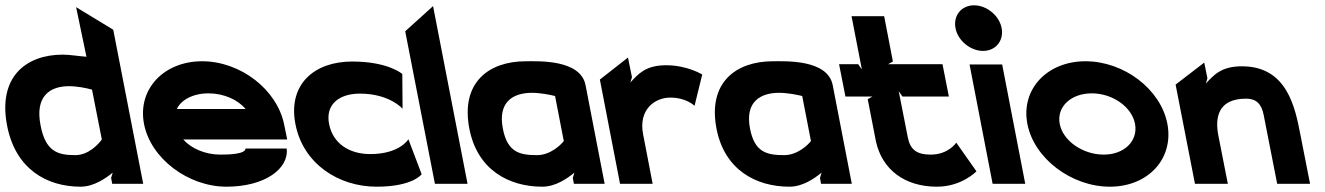

<svg xmlns="http://www.w3.org/2000/svg" viewBox="-50 -693 4996 724"><path d="M-23 -218C9 -55 127 11 254 11C304 11 349 -21 375 -42L369 -22L373 0H490L377 -581L237 -666L276 -479C248 -481 212 -487 187 -487C46 -487 -59 -401 -23 -218ZM103 -220C81 -331 139 -368 210 -368C241 -368 276 -361 297 -355L334 -167C322 -150 284 -108 234 -108C168 -108 122 -121 103 -220Z M493 -226C518 -95 660 11 804 11C949 11 1040 -57 1031 -133H876C875 -112 816 -110 781 -110C724 -110 671 -133 641 -167H1033L1022 -221C996 -355 857 -462 712 -462C568 -462 468 -357 493 -226ZM617 -282C632 -316 678 -341 736 -341C794 -341 847 -317 876 -282Z M1064 -225C1093 -75 1227 11 1370 11C1507 11 1540 -36 1540 -36L1490 -168C1490 -168 1458 -112 1346 -112C1269 -112 1206 -150 1191 -225C1176 -300 1230 -340 1307 -340C1419 -340 1468 -283 1468 -283L1467 -414C1467 -414 1415 -461 1278 -461C1135 -461 1035 -375 1064 -225Z M1590 0H1713L1583 -670L1478 -575Z M1720 -207C1750 -53 1868 11 1995 11C2045 11 2089 -20 2116 -42L2110 -22L2114 0H2230L2158 -372C2139 -470 1978 -462 1933 -462C1792 -462 1686 -381 1720 -207ZM1846 -209C1827 -309 1885 -343 1956 -343C1987 -343 2022 -336 2043 -331L2076 -161C2064 -146 2025 -108 1975 -108C1909 -108 1863 -119 1846 -209Z M2598 -412C2598 -412 2542 -447 2462 -447C2384 -447 2357 -414 2327 -382L2333 -402L2318 -476L2212 -393L2288 0H2411L2375 -187C2357 -280 2419 -325 2478 -325C2538 -325 2569 -294 2569 -294Z M2652 -207C2682 -53 2800 11 2927 11C2977 11 3021 -20 3048 -42L3042 -22L3046 0H3162L3090 -372C3071 -470 2910 -462 2865 -462C2724 -462 2618 -381 2652 -207ZM2778 -209C2759 -309 2817 -343 2888 -343C2919 -343 2954 -336 2975 -331L3008 -161C2996 -146 2957 -108 2907 -108C2841 -108 2795 -119 2778 -209Z M3138 -329H3240L3222 -319L3253 -160C3276 -54 3361 11 3483 11C3577 11 3632 -47 3632 -47L3556 -155C3556 -155 3526 -110 3460 -110C3406 -110 3382 -129 3373 -176L3339 -349L3353 -329H3528L3504 -451H3299L3317 -461L3284 -632H3161L3200 -431L3186 -451H3114Z M3553 -587C3562 -539 3610 -501 3657 -501C3704 -501 3736 -539 3727 -587C3718 -635 3670 -673 3623 -673C3576 -673 3544 -635 3553 -587ZM3693 0H3816L3729 -450H3606Z M3824 -226C3849 -95 3991 11 4135 11C4280 11 4377 -95 4352 -226C4327 -357 4188 -462 4043 -462C3899 -462 3799 -357 3824 -226ZM3946 -226C3934 -290 3988 -341 4067 -341C4145 -341 4218 -290 4230 -226C4242 -162 4190 -110 4112 -110C4033 -110 3958 -162 3946 -226Z M4456 0H4580L4544 -183C4532 -246 4540 -321 4649 -321C4687 -321 4707 -301 4715 -260L4766 0H4890L4854 -183C4834 -287 4804 -443 4633 -443C4555 -443 4527 -410 4497 -378L4503 -398L4491 -457L4383 -374Z"/></svg>

Font: Charger EcoBlack
Style: OpObl
Weight: 1000
Designer: Jasper
Foundry: Cannot Into Space Fonts
Version: Version 1.1